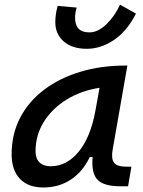

<svg xmlns="http://www.w3.org/2000/svg" viewBox="-20 -809 626 839"><path d="M169.4 10.3Q103 10.3 66.9 -27.8Q30.8 -65.9 30.8 -135.3Q30.8 -223.1 68.1 -294.7Q105.5 -366.2 172.9 -417Q240.2 -467.8 330.6 -495.1Q420.9 -522.5 526.9 -522.5H536.6L472.2 -154.8Q465.3 -115.7 478.3 -98.1Q491.2 -80.6 534.2 -80.6H554.2L539.6 4.9H504.9Q433.1 4.9 405.8 -23.9Q378.4 -52.7 384.8 -122.6H372.1Q342.3 -59.1 289.8 -24.4Q237.3 10.3 169.4 10.3ZM201.2 -82.5Q271.5 -82.5 323.7 -146Q376 -209.5 397 -325.7L415 -425.3Q335 -413.1 271.7 -374.3Q208.5 -335.4 171.9 -277.1Q135.3 -218.8 135.3 -147.5Q135.3 -116.2 152.6 -99.4Q169.9 -82.5 201.2 -82.5ZM359.4 -595.7Q295.4 -595.7 258.5 -627.9Q221.7 -660.2 221.7 -711.9Q221.7 -729 224.1 -746.3Q226.6 -763.7 231.9 -783.2L315.4 -775.9Q311 -763.2 309.6 -752Q308.1 -740.7 308.1 -731.4Q308.1 -667.5 370.6 -667.5Q408.2 -667.5 445.1 -703.1Q481.9 -738.8 504.4 -788.6L574.2 -749.5Q533.7 -670.9 476.6 -633.3Q419.4 -595.7 359.4 -595.7Z"/></svg>

Font: Cascadia Mono
Style: Italic
Weight: 400
Italic angle: -10°
Monospace: yes
Designer: Aaron Bell
Foundry: Saja Typeworks
Version: Version 2404.023; ttfautohint (v1.8.4)